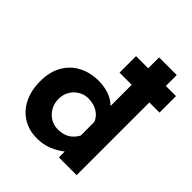

<svg xmlns="http://www.w3.org/2000/svg" viewBox="-219 -923 1070 1070"><g transform="rotate(45 316.0 -388.5)"><path d="M250 12Q189 12 141 -16.5Q93 -45 65.5 -99Q38 -153 38 -227Q38 -301 68 -353Q98 -405 150 -432Q202 -459 268 -459Q310 -459 348.5 -446Q387 -433 413 -406V-789H552V0H412V-46Q380 -21 340 -4.5Q300 12 250 12ZM296 -106Q338 -106 366 -122.5Q394 -139 412 -172V-279Q400 -311 369 -330Q338 -349 296 -349Q265 -349 238.5 -333.5Q212 -318 196 -291Q180 -264 180 -229Q180 -194 196 -166Q212 -138 238.5 -122Q265 -106 296 -106ZM317 -703H632V-573H317Z"/></g></svg>

Font: Reem Kufi Ink
Style: Bold
Weight: 700
Designer: Khaled Hosny
Version: Version 1.002